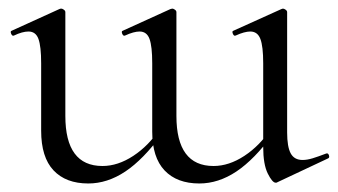

<svg xmlns="http://www.w3.org/2000/svg" viewBox="-20 -415 785 446"><path d="M443 11.2Q391 11.2 362.3 -19.1Q333.6 -49.4 333.6 -109.2V-268Q333.6 -307.4 327.3 -324.6Q321 -341.8 304.2 -341.8Q297.6 -341.8 289.2 -339.5Q280.8 -337.2 270.4 -332.4Q266.4 -330.6 263.9 -336.6Q261.4 -342.6 265.2 -343.6L376 -394Q379 -395 380.2 -395Q382.8 -395 386.3 -392.5Q389.8 -390 389.8 -386.8V-145.8Q389.8 -29.4 476 -29.4Q511.8 -29.4 547.6 -52.9Q583.4 -76.4 609.4 -115.8L614.4 -103.8Q570.8 -44.4 529.1 -16.6Q487.4 11.2 443 11.2ZM185 11.2Q133 11.2 104.3 -19.3Q75.6 -49.8 75.6 -111.4V-268Q75.6 -307.4 69.3 -324.6Q63 -341.8 46.2 -341.8Q32 -341.8 12.4 -332.4Q8.4 -330.6 5.9 -336.6Q3.4 -342.6 7.2 -343.6L118 -394Q120.2 -395 122.2 -395Q124.8 -395 128.3 -392.5Q131.8 -390 131.8 -386.8V-145.8Q131.8 -29.4 218 -29.4Q253.8 -29.4 289.6 -52.9Q325.4 -76.4 351.4 -115.8L356.4 -103.8Q312.8 -44.4 271.1 -16.6Q229.4 11.2 185 11.2ZM620.4 9.4Q612.6 9.4 602 -11.9Q591.4 -33.2 591.4 -73.4V-268Q591.4 -307.4 584.8 -324.6Q578.2 -341.8 561.4 -341.8Q554.8 -341.8 546.3 -339.5Q537.8 -337.2 527.4 -332.4Q523.4 -330.6 520.9 -336.6Q518.4 -342.6 522.2 -343.6L633.8 -394Q636 -395 637.2 -395Q639.8 -395 643.4 -392.5Q647 -390 647 -386.8V-107.4Q647 -74 655.3 -58.7Q663.6 -43.4 682.8 -43.4Q693.4 -43.4 706.2 -47.3Q719 -51.2 737.2 -58.2Q742 -60.2 744 -54.6Q746 -49 742.4 -47.2L625 8Q623.8 9 622.7 9.2Q621.6 9.4 620.4 9.4Z"/></svg>

Font: Cormorant Infant Light
Style: Regular
Weight: 300
Designer: Christian Thalmann (Catharsis Fonts)
Foundry: Catharsis Fonts
Version: Version 4.001